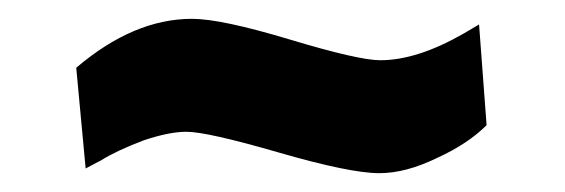

<svg xmlns="http://www.w3.org/2000/svg" viewBox="-20 -354 600 204"><path d="M383 -170Q411 -170 444 -186Q477 -201 497 -221L489 -328L472 -318Q423 -290 384 -290Q361 -290 288 -312Q215 -334 184 -334Q122 -334 61 -282L71 -175L88 -184Q104 -194 133 -205Q160 -214 178 -214Q200 -214 276 -192Q352 -170 383 -170Z"/></svg>

Font: Online Auction - Bold
Style: Bold
Weight: 500
Designer: Mohamed Mostafa, the designer of Online Auction
Foundry: Kief Type Foundry
Version: ""